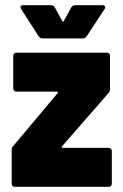

<svg xmlns="http://www.w3.org/2000/svg" viewBox="-20 -720 474 740"><path d="M61 -686 129 -580C132 -575 137 -572 143 -572H300C306 -572 311 -575 314 -580L383 -685C388 -693 385 -700 376 -700H270C264 -700 258 -697 255 -692L226 -639C224 -636 222 -636 220 -639L191 -692C188 -697 182 -700 176 -700H69C63 -700 59 -698 59 -693C59 -691 60 -689 61 -686ZM37 0H399C406 0 411 -5 411 -12V-138C411 -145 406 -150 399 -150H222C218 -150 216 -152 219 -156L398 -361C402 -365 404 -369 404 -375V-505C404 -512 399 -517 392 -517H43C36 -517 31 -512 31 -505V-379C31 -372 36 -367 43 -367H199C203 -367 205 -365 202 -361L30 -156C26 -152 25 -148 25 -142V-12C25 -5 30 0 37 0Z"/></svg>

Font: Barlow Semi Condensed ExtraBold
Style: Regular
Weight: 800
Width: 4
Designer: Jeremy Tribby
Foundry: Tribby Type
Version: Version 1.422;hotconv 1.0.109;makeotfexe 2.5.65596